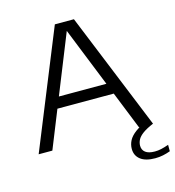

<svg xmlns="http://www.w3.org/2000/svg" viewBox="-134 -852 1065 1171"><g transform="rotate(-15 399.0 -266.0)"><path d="M20 0 320.5 -740H441L742 0H654L373.5 -700H387.5L106.5 0ZM184 -239 205.5 -308.5H556L577.5 -239ZM701.5 207.5Q640.5 207.5 608.8 182.8Q577 158 577 115.5Q577 88 590 63Q603 38 633.8 15.2Q664.5 -7.5 718.5 -28L742 0Q698.5 18.5 674.2 36.2Q650 54 640.5 72.2Q631 90.5 631 110Q631 137 650.8 152Q670.5 167 709.5 167Q730 167 750.2 162.5Q770.5 158 797.5 148.5V189Q775 197.5 751 202.5Q727 207.5 701.5 207.5Z"/></g></svg>

Font: Encode Sans SC Expanded
Style: Regular
Weight: 400
Width: 7
Designer: Multiple Designers
Foundry: Impallari Type
Version: Version 3.002